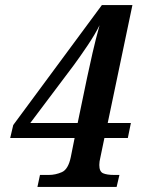

<svg xmlns="http://www.w3.org/2000/svg" viewBox="-20 -734 564 754"><path d="M449 -47H428Q400 -47 385 -53.5Q370 -60 370 -86Q370 -99 374 -115L390 -192H482L494 -251H403L500 -714H380L32 -243L20 -192H273L258 -117Q248 -69 223 -58Q198 -47 172 -47H137L127 0H438ZM269 -477Q292 -508 323 -554Q354 -600 371 -635Q356 -581 343.5 -526.5Q331 -472 322 -429L285 -251H99Z"/></svg>

Font: Noto Serif SemiCondensed Semi
Style: Italic
Weight: 600
Width: 4
Italic angle: -12°
Designer: Monotype Design Team
Foundry: Monotype Imaging Inc.
Version: Version 1.901